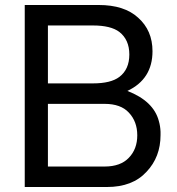

<svg xmlns="http://www.w3.org/2000/svg" viewBox="-20 -749 707 769"><path d="M79.1 0V-729H375Q478 -729 533.2 -678.2Q590.8 -627 590.8 -543.9Q590.8 -432.1 490.2 -384.8Q595.2 -344.2 616.2 -264.2Q622.1 -244.1 623 -221.2V-208Q623 -120.1 566.9 -61Q511.2 0 408.2 0ZM171.9 -415H352.1Q423.8 -415 458 -440.9Q498 -471.2 498 -530.8Q498 -589.8 458 -621.1Q423.8 -647 352.1 -647H171.9ZM171.9 -82H398.9Q462.9 -82 496.1 -117.2Q529.8 -151.9 529.8 -207Q529.8 -262.2 496.1 -297.9Q463.9 -333 398.9 -333H171.9Z"/></svg>

Font: SolaimanLipiNormal
Style: Normal
Weight: 400
Designer: Solaiman Karim
Version: Version 1.6.1 ; ttfautohint (v1.5.65-e2d9)